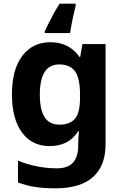

<svg xmlns="http://www.w3.org/2000/svg" viewBox="-20 -786 673 1046"><path d="M255 -556Q305 -556 345 -536Q385 -516 413 -476H417L429 -546H555V1Q555 118 486 179Q417 240 282 240Q224 240 174.5 233Q125 226 78 208V89Q179 131 291 131Q349 131 377.5 100Q406 69 406 7V-4Q406 -21 407.5 -39Q409 -57 410 -71H406Q378 -28 339 -9Q300 10 251 10Q154 10 99.5 -64.5Q45 -139 45 -272Q45 -406 101 -481Q157 -556 255 -556ZM302 -435Q250 -435 223.5 -394Q197 -353 197 -270Q197 -188 223 -147.5Q249 -107 304 -107Q361 -107 388.5 -139.5Q416 -172 416 -253V-271Q416 -359 389 -397Q362 -435 302 -435ZM392 -753Q387 -734 381 -707.5Q375 -681 370 -654.5Q365 -628 362 -606H224V-616Q234 -638 246.5 -662.5Q259 -687 273.5 -713.5Q288 -740 305 -766H392Z"/></svg>

Font: Noto Naskh Arabic
Style: Regular
Weight: 400
Designer: Monotype Design Team, David Williams, Mohamad Dakak and Nizar Qandah
Foundry: Monotype Imaging Inc.
Version: Version 2.013